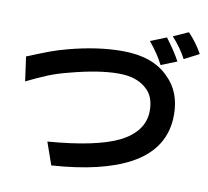

<svg xmlns="http://www.w3.org/2000/svg" viewBox="-87 -848 1094 1009"><g transform="rotate(10 460.0 -343.5)"><path d="M838 -607Q809 -663 761 -715L841 -751Q885 -705 917 -648ZM724 -555Q698 -608 647 -670L732 -704Q780 -641 808 -589ZM208 -56Q463 -76 583 -134Q710 -197 710 -309Q710 -386 664 -425Q612 -473 515 -473Q409 -473 253 -431Q197 -417 150 -398Q103 -379 38 -347L20 -477Q96 -508 137.5 -523.5Q179 -539 229 -552Q383 -593 515 -593Q678 -593 762 -506Q839 -433 839 -309Q839 -129 667 -35Q518 46 250 64Z"/></g></svg>

Font: LINE Seed Sans KR Bold
Style: Regular
Weight: 700
Designer: LINE BX Design & Sandoll Inc & Dalton Maag Ltd
Foundry: Sandoll Inc.
Version: Version 1.000